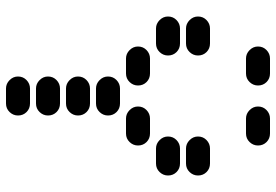

<svg xmlns="http://www.w3.org/2000/svg" viewBox="-160 -770 920 640"><g transform="rotate(90 300.0 -450.0)"><path d="M235 -50Q235 -34 247 -22Q259 -10 275 -10H325Q342 -10 353.5 -22Q365 -34 365 -50Q365 -67 353.5 -78.5Q342 -90 325 -90H275Q259 -90 247 -78.5Q235 -67 235 -50ZM235 -150Q235 -134 247 -122Q259 -110 275 -110H325Q342 -110 353.5 -122Q365 -134 365 -150Q365 -167 353.5 -178.5Q342 -190 325 -190H275Q259 -190 247 -178.5Q235 -167 235 -150ZM235 -250Q235 -234 247 -222Q259 -210 275 -210H325Q342 -210 353.5 -222Q365 -234 365 -250Q365 -267 353.5 -278.5Q342 -290 325 -290H275Q259 -290 247 -278.5Q235 -267 235 -250ZM235 -350Q235 -334 247 -322Q259 -310 275 -310H325Q342 -310 353.5 -322Q365 -334 365 -350Q365 -367 353.5 -378.5Q342 -390 325 -390H275Q259 -390 247 -378.5Q235 -367 235 -350ZM335 -450Q335 -434 347 -422Q359 -410 375 -410H425Q442 -410 453.5 -422Q465 -434 465 -450Q465 -467 453.5 -478.5Q442 -490 425 -490H375Q359 -490 347 -478.5Q335 -467 335 -450ZM135 -450Q135 -434 147 -422Q159 -410 175 -410H225Q242 -410 253.5 -422Q265 -434 265 -450Q265 -467 253.5 -478.5Q242 -490 225 -490H175Q159 -490 147 -478.5Q135 -467 135 -450ZM435 -550Q435 -534 447 -522Q459 -510 475 -510H525Q542 -510 553.5 -522Q565 -534 565 -550Q565 -567 553.5 -578.5Q542 -590 525 -590H475Q459 -590 447 -578.5Q435 -567 435 -550ZM35 -550Q35 -534 47 -522Q59 -510 75 -510H125Q142 -510 153.5 -522Q165 -534 165 -550Q165 -567 153.5 -578.5Q142 -590 125 -590H75Q59 -590 47 -578.5Q35 -567 35 -550ZM435 -650Q435 -634 447 -622Q459 -610 475 -610H525Q542 -610 553.5 -622Q565 -634 565 -650Q565 -667 553.5 -678.5Q542 -690 525 -690H475Q459 -690 447 -678.5Q435 -667 435 -650ZM35 -650Q35 -634 47 -622Q59 -610 75 -610H125Q142 -610 153.5 -622Q165 -634 165 -650Q165 -667 153.5 -678.5Q142 -690 125 -690H75Q59 -690 47 -678.5Q35 -667 35 -650ZM335 -850Q335 -834 347 -822Q359 -810 375 -810H425Q442 -810 453.5 -822Q465 -834 465 -850Q465 -867 453.5 -878.5Q442 -890 425 -890H375Q359 -890 347 -878.5Q335 -867 335 -850ZM135 -850Q135 -834 147 -822Q159 -810 175 -810H225Q242 -810 253.5 -822Q265 -834 265 -850Q265 -867 253.5 -878.5Q242 -890 225 -890H175Q159 -890 147 -878.5Q135 -867 135 -850Z"/></g></svg>

Font: Matrix Sans Raster
Style: Regular
Weight: 400
Designer: Brad Neil
Version: Version 1.100